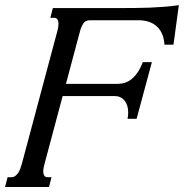

<svg xmlns="http://www.w3.org/2000/svg" viewBox="-87 -748 744 768"><path d="M108.9 0H-66.9L-56.6 -39.1H-42Q-33.2 -39.1 -26.4 -43.9Q-19.5 -48.8 -14.4 -56.4Q-9.3 -64 -5.9 -73.2Q-2.4 -82.5 0 -91.3L142.6 -624.5Q144.5 -631.3 145.8 -638.9Q147 -646.5 147 -653.3Q147 -663.1 143.1 -669.9Q139.2 -676.8 128.9 -676.8H114.3L124.5 -715.8H407.2Q427.7 -715.8 455.8 -716.1Q483.9 -716.3 514.2 -717.5Q544.4 -718.8 574.5 -721.2Q604.5 -723.6 628.4 -727.5L606.9 -569.3H570.8Q569.3 -594.2 561.3 -612.5Q553.2 -630.9 539.8 -642.8Q526.4 -654.8 508.1 -660.9Q489.7 -667 468.8 -667H272.5Q254.9 -667 246.6 -654.5Q238.3 -642.1 233.4 -624.5L176.8 -412.6H384.8Q399.4 -412.6 413.3 -417.2Q427.2 -421.9 439.9 -432.1Q452.6 -442.4 463.9 -459Q475.1 -475.6 484.4 -499.5H520.5L459.5 -272.9H423.3Q424.3 -279.8 425 -285.6Q425.8 -291.5 425.8 -297.4Q425.8 -328.1 410.9 -345.9Q396 -363.8 371.6 -363.8H163.6L90.8 -91.3Q88.9 -84 87.4 -76.7Q85.9 -69.3 85.9 -62.5Q85.9 -52.7 89.8 -45.9Q93.8 -39.1 104.5 -39.1H119.1Z"/></svg>

Font: Arian Grqi
Style: Italic
Weight: 400
Italic angle: -15°
Designer: Ruben Hakobyan (Tarumian)
Foundry: Ruben Hakobyan (Tarumian)
Version: Version 1.002